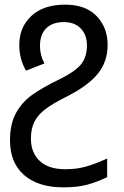

<svg xmlns="http://www.w3.org/2000/svg" viewBox="-20 -566 534 826"><path d="M443 -372Q443 -301 401 -249Q359 -197 266 -150Q208 -121 176 -97Q144 -73 128.5 -43Q113 -13 113 30Q113 91 151 126.5Q189 162 261 162Q311 162 350.5 150.5Q390 139 441 116V196Q398 217 355.5 228.5Q313 240 253 240Q144 240 83.5 187Q23 134 23 38Q23 -33 49 -80Q75 -127 118.5 -158Q162 -189 236 -225Q300 -256 327 -287.5Q354 -319 354 -371Q354 -416 327.5 -443.5Q301 -471 255 -471Q206 -471 179 -444.5Q152 -418 152 -368Q152 -329 171 -293L92 -262Q63 -311 63 -373Q63 -449 115 -497.5Q167 -546 260 -546Q348 -546 395.5 -497Q443 -448 443 -372Z"/></svg>

Font: Noto Sans Display
Style: Regular
Weight: 400
Designer: Monotype Design team
Foundry: Monotype Imaging Inc.
Version: Version 1.000